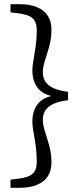

<svg xmlns="http://www.w3.org/2000/svg" viewBox="-20 -735 384 914"><path d="M304 -298V-258Q262 -253 235.5 -241Q209 -229 196.5 -210Q184 -191 184 -166Q184 -146 190 -123.5Q196 -101 204.5 -75.5Q213 -50 219 -21.5Q225 7 225 38Q225 78 207.5 104.5Q190 131 156 145Q122 159 75 159H30V120L57 117Q92 113 113.5 105Q135 97 145 80.5Q155 64 155 34Q155 -4 150 -40Q145 -76 139.5 -106Q134 -136 134 -156Q134 -194 148 -222Q162 -250 191.5 -266Q221 -282 269 -283V-273Q221 -274 191.5 -290Q162 -306 148 -334Q134 -362 134 -400Q134 -420 139.5 -450Q145 -480 150 -515.5Q155 -551 155 -590Q155 -619 145 -636Q135 -653 113.5 -661Q92 -669 57 -673L30 -676V-715H75Q122 -715 156 -701Q190 -687 207.5 -660Q225 -633 225 -594Q225 -563 219 -534.5Q213 -506 204.5 -480.5Q196 -455 190 -432.5Q184 -410 184 -390Q184 -365 196.5 -346Q209 -327 235.5 -315Q262 -303 304 -298Z"/></svg>

Font: Adobe Variable Font Prototype
Style: Regular
Weight: 389
Designer: Frank Grießhammer
Foundry: Adobe
Version: Version 1.004;hotconv 1.0.113;makeotfexe 2.5.65598